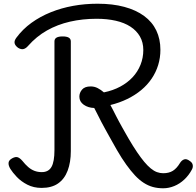

<svg xmlns="http://www.w3.org/2000/svg" viewBox="-20 -994 1057 1033"><path d="M858 19Q828 19 802.5 12Q777 5 753 -10.5Q729 -26 706.5 -50Q684 -74 659.5 -108Q635 -142 609 -187Q598 -207 587 -226Q576 -245 566 -263.5Q556 -282 545.5 -300.5Q535 -319 525.5 -337.5Q516 -356 506.5 -375Q497 -394 487 -413Q454 -414 430.5 -430.5Q407 -447 407 -474Q407 -495 421.5 -512Q436 -529 468 -529Q488 -529 505.5 -520Q523 -511 539 -497Q588 -507 627 -528Q666 -549 693.5 -578.5Q721 -608 736 -645.5Q751 -683 751 -725Q751 -766 733 -797.5Q715 -829 682 -850.5Q649 -872 602.5 -882.5Q556 -893 500 -893Q424 -893 356.5 -877.5Q289 -862 232.5 -830Q176 -798 131 -747Q119 -733 106 -730Q93 -727 77 -737Q61 -749 58.5 -762Q56 -775 68 -791Q102 -837 149 -871Q196 -905 253 -928Q310 -951 373.5 -962.5Q437 -974 505 -974Q586 -974 649 -957Q712 -940 755.5 -908Q799 -876 821 -830Q843 -784 843 -726Q843 -683 831 -644Q819 -605 796 -571Q773 -537 740 -509.5Q707 -482 665 -461.5Q623 -441 574 -429Q582 -414 589.5 -399.5Q597 -385 604.5 -370Q612 -355 620 -340.5Q628 -326 636.5 -310.5Q645 -295 654 -279.5Q663 -264 672 -248Q696 -207 717 -176Q738 -145 756 -123.5Q774 -102 791 -88Q808 -74 824.5 -68Q841 -62 858 -62Q889 -62 910 -75Q931 -88 949 -118Q958 -132 971 -136.5Q984 -141 1001 -128Q1015 -119 1017 -106Q1019 -93 1012 -81Q996 -51 971.5 -28Q947 -5 917.5 7Q888 19 858 19ZM204 17Q161 17 127 -0.5Q93 -18 70 -42.5Q47 -67 36 -85Q25 -103 26 -117.5Q27 -132 45 -142Q63 -152 75 -148Q87 -144 100 -129Q116 -109 131.5 -95.5Q147 -82 165 -75Q183 -68 205 -68Q241 -68 257 -96Q273 -124 273 -187V-771Q273 -785 284 -791.5Q295 -798 317 -798Q339 -798 350 -791.5Q361 -785 361 -771V-181Q361 -121 344 -76Q327 -31 292.5 -7Q258 17 204 17Z"/></svg>

Font: Playwrite IT Trad
Style: Regular
Weight: 400
Designer: Veronika Burian, José Scaglione
Foundry: TypeTogether
Version: Version 1.002